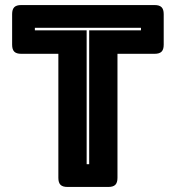

<svg xmlns="http://www.w3.org/2000/svg" viewBox="-20 -740 696 760"><path d="M409 0H247Q228 0 219.5 -8.5Q211 -17 211 -36V-527H64Q45 -527 36.5 -535.5Q28 -544 28 -563V-684Q28 -703 36.5 -711.5Q45 -720 64 -720H592Q611 -720 619.5 -711.5Q628 -703 628 -684V-563Q628 -544 619.5 -535.5Q611 -527 592 -527H445V-36Q445 -17 436.5 -8.5Q428 0 409 0ZM323 -90H333V-620H538V-630H118V-620H323Z"/></svg>

Font: Bungee Inline
Style: Regular
Weight: 400
Designer: David Jonathan Ross
Foundry: David Jonathan Ross
Version: Version 1.001;PS 1.0;hotconv 1.0.72;makeotf.lib2.5.5900